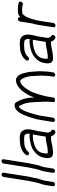

<svg xmlns="http://www.w3.org/2000/svg" viewBox="850 -1584 736 2475"><g transform="rotate(-90 1217.5 -346.0)"><path d="M109.8 -30.5 127.2 -140.3C130.5 -161.2 136 -167.3 144.3 -198.5L150.1 -215.9L150.2 -216.2C153.2 -227.8 158.2 -241.1 160.5 -256L163.7 -275.9L179.5 -350.1L229.6 -666.5C232 -682.1 221.4 -694 206.4 -694C191.4 -694 177 -682.1 174.6 -666.5L124.6 -350.7L109 -277.5L105.7 -257C104 -246.1 99.7 -235.6 96.3 -222.5L91.6 -204.9C84.7 -187.1 74.8 -156.3 71.3 -134.6L54.8 -30.5C52.5 -15.5 63.7 -4 78.6 -4C94.4 -4 107.6 -16.6 109.8 -30.5Z M282.8 -30.5 300.2 -140.3C303.5 -161.2 309 -167.3 317.3 -198.5L323.1 -215.9L323.2 -216.2C326.2 -227.8 331.2 -241.1 333.5 -256L336.7 -275.9L352.5 -350.1L402.6 -666.5C405 -682.1 394.4 -694 379.4 -694C364.4 -694 350 -682.1 347.6 -666.5L297.6 -350.7L282 -277.5L278.7 -257C277 -246.1 272.7 -235.6 269.3 -222.5L264.6 -204.9C257.7 -187.1 247.8 -156.3 244.3 -134.6L227.8 -30.5C225.5 -15.5 236.7 -4 251.6 -4C267.4 -4 280.6 -16.6 282.8 -30.5Z M568.8 -38.2 569.4 -38.3 593.9 -43.4C612.1 -47.4 622.6 -50.7 638.3 -52.1C655.5 -53.5 660 -56 670.2 -56H697.2C705.8 -34.2 714.5 -18.9 728.5 -9.8L738.2 -2.9C752.6 6.7 770.4 -3.3 778.5 -14.4C786.5 -25.5 786.7 -41.6 773.9 -50.1L763.9 -57.2L763.6 -57.4C762.5 -58.1 758.5 -62.6 754.3 -71.6C745.4 -90.8 744.3 -91 748.9 -120.5L763.8 -214.5C766.1 -228.6 771.2 -250.6 774 -263.2C774.9 -267.2 780.3 -271.8 779.3 -285.5C780.2 -288.9 781.2 -292.7 782.1 -298C790 -332.1 791.1 -364.8 784.2 -393.1C781.2 -405.9 773 -418.9 760.4 -433.8C745 -452.1 712.8 -459 665.4 -459H664.9L664.4 -459C621.2 -456.4 589.3 -453.5 571 -449.7L570.3 -449.6L569.6 -449.4C524.4 -435.1 490.5 -416.4 470.1 -391.6L461.7 -381.8C449 -367.9 452.7 -351.4 461.8 -344C471 -336.6 488.9 -335.6 501.2 -350.4L509.5 -360.2C528.5 -381.1 568.3 -397.6 601.1 -400C638 -402.7 664.5 -405 706.3 -398.7C711 -398 718.6 -393.8 725.4 -381.6L725.7 -381L726 -380.5C732 -371.7 735 -357 732.7 -330.6C725.2 -332 713.5 -333 699.4 -333C649 -333 563.9 -310.9 536.1 -293.7C476.7 -256.9 438.9 -212.7 426.5 -161.5C411.6 -99.8 407.8 -30 480.1 -30C503.1 -30 531.8 -32.8 568.8 -38.2ZM695.9 -133C695.4 -129.6 695.1 -127.8 694.6 -123.5H682.2C672.3 -123.5 663.9 -123.1 656.4 -121.7C631.8 -117.1 625.2 -118.8 587.5 -109L564.5 -104.2C539.1 -99.6 514.9 -97.5 488.8 -97.5C480.9 -97.5 478.8 -99.5 477.5 -103.6C474 -113.6 481.3 -169.3 489.4 -186.9C507.1 -225 534.6 -250.7 577.6 -265.9C587.1 -269 598.9 -272.8 613.1 -277.4C637.9 -285.6 659.9 -287 690.7 -290.5H712.4C713.9 -290.5 717.2 -289.8 722.5 -284.8C719.1 -274.2 715.3 -255.1 710.8 -227Z M1212.4 -107.8 1212.4 -108.2 1214.6 -122.1C1233 -199.9 1253.8 -265.6 1276.4 -316.3C1279.5 -323.3 1288.5 -338.7 1302.8 -360.5C1329.3 -401.2 1369.3 -452 1409.3 -452C1422.9 -452 1423 -452 1428.9 -442.2L1429.7 -441L1430.7 -440C1433.9 -437.1 1437 -432.9 1439.8 -427.1L1440 -426.7L1440.2 -426.3C1462.7 -387.6 1474.1 -341.4 1475.7 -287.2C1476.5 -258.9 1479.7 -242.3 1480.2 -211.9C1480.6 -180.5 1483.6 -174 1479.5 -148.5L1479.4 -147.9L1476 -88.1C1475.9 -82.8 1475.5 -78.9 1475 -75.5L1467.5 -28.5C1465.1 -13.5 1475.6 -1 1490.7 -1C1505.7 -1 1520.1 -13.5 1522.5 -28.5L1530 -75.5C1535.1 -108.2 1532.9 -128.2 1534.9 -151.3C1538.9 -192.3 1536.7 -252.6 1528.6 -332.9C1527.2 -346.8 1520.7 -374.7 1508.9 -419.4C1502.9 -442.1 1493.5 -461 1478.5 -479C1463 -498.5 1442.5 -509.6 1416.1 -507C1377 -506.6 1335.6 -482.9 1295.1 -440.4C1285.1 -430.1 1269.5 -408.1 1244.5 -370.7C1227.9 -343.9 1213.2 -312.2 1198.7 -272.1C1197.7 -295.3 1196.5 -321.6 1195.9 -329.2L1195.9 -329.5L1195.8 -329.8C1189.2 -378.1 1178.9 -418.4 1164.8 -450.8C1151 -482.4 1141.7 -501.4 1133.8 -510.6C1125.3 -520.5 1112 -525.2 1096.3 -526L1096 -526H1095.6C1065.7 -526 1037.7 -506.5 1011.2 -474.4L1011 -474.1L1010.7 -473.8C985.9 -441.6 961.2 -383 934.1 -296.3C923.1 -261.2 914.8 -226.3 909.3 -191.5L883.8 -30.1C881.5 -15.8 892.1 -4 907.1 -4C922.2 -4 936.5 -15.8 938.8 -30L964.2 -190.8C968.7 -219.4 980.3 -263.9 999 -323.6C1017.5 -383 1035.8 -423.1 1051.2 -442.5C1068.9 -465.9 1080.6 -470.8 1084.4 -470.5C1087 -470.4 1087.3 -469.8 1087.4 -469.7C1088.6 -467.9 1096.8 -451.7 1109.1 -425C1121.6 -397.7 1129.8 -368.6 1133.6 -337.4C1137.5 -306 1141.1 -243 1144.5 -149.3C1145.2 -127.6 1145 -109.7 1143.8 -96C1141.9 -73 1143 -53.8 1140.4 -37.5L1140.3 -36.7L1140.3 -36C1140.2 -31.1 1139.8 -26.6 1139.1 -22.5C1136 -2.9 1161 -6 1165.8 -6C1170.7 -6 1194.7 -2.9 1197.8 -22.5L1206.8 -79.5C1207.9 -86.5 1209.8 -96 1212.4 -107.8Z M1789.8 -38.2 1790.4 -38.3 1814.9 -43.4C1833.1 -47.4 1843.6 -50.7 1859.3 -52.1C1876.5 -53.5 1881 -56 1891.2 -56H1918.2C1926.8 -34.2 1935.5 -18.9 1949.5 -9.8L1959.2 -2.9C1973.6 6.7 1991.4 -3.3 1999.5 -14.4C2007.5 -25.5 2007.7 -41.6 1994.9 -50.1L1984.9 -57.2L1984.6 -57.4C1983.5 -58.1 1979.5 -62.6 1975.3 -71.6C1966.4 -90.8 1965.3 -91 1969.9 -120.5L1984.8 -214.5C1987.1 -228.6 1992.2 -250.6 1995 -263.2C1995.9 -267.2 2001.3 -271.8 2000.3 -285.5C2001.2 -288.9 2002.2 -292.7 2003.1 -298C2011 -332.1 2012.1 -364.8 2005.2 -393.1C2002.2 -405.9 1994 -418.9 1981.4 -433.8C1966 -452.1 1933.8 -459 1886.4 -459H1885.9L1885.4 -459C1842.2 -456.4 1810.3 -453.5 1792 -449.7L1791.3 -449.6L1790.6 -449.4C1745.4 -435.1 1711.5 -416.4 1691.1 -391.6L1682.7 -381.8C1670 -367.9 1673.7 -351.4 1682.8 -344C1692 -336.6 1709.9 -335.6 1722.2 -350.4L1730.5 -360.2C1749.5 -381.1 1789.3 -397.6 1822.1 -400C1859 -402.7 1885.5 -405 1927.3 -398.7C1932 -398 1939.6 -393.8 1946.4 -381.6L1946.7 -381L1947 -380.5C1953 -371.7 1956 -357 1953.7 -330.6C1946.2 -332 1934.5 -333 1920.4 -333C1870 -333 1784.9 -310.9 1757.1 -293.7C1697.7 -256.9 1659.9 -212.7 1647.5 -161.5C1632.6 -99.8 1628.8 -30 1701.1 -30C1724.1 -30 1752.8 -32.8 1789.8 -38.2ZM1916.9 -133C1916.4 -129.6 1916.1 -127.8 1915.6 -123.5H1903.2C1893.3 -123.5 1884.9 -123.1 1877.4 -121.7C1852.8 -117.1 1846.2 -118.8 1808.5 -109L1785.5 -104.2C1760.1 -99.6 1735.9 -97.5 1709.8 -97.5C1701.9 -97.5 1699.8 -99.5 1698.5 -103.6C1695 -113.6 1702.3 -169.3 1710.4 -186.9C1728.1 -225 1755.6 -250.7 1798.6 -265.9C1808.1 -269 1819.9 -272.8 1834.1 -277.4C1858.9 -285.6 1880.9 -287 1911.7 -290.5H1933.4C1934.9 -290.5 1938.2 -289.8 1943.5 -284.8C1940.1 -274.2 1936.3 -255.1 1931.8 -227Z M2153.3 -298.9C2145.6 -273.7 2138.7 -244.4 2134.3 -216.6L2103.8 -24.1C2101.6 -9.8 2112.1 2 2127.2 2C2142.2 2 2156.5 -9.8 2158.8 -24L2189.2 -215.8C2191 -227.6 2193.1 -238.7 2195.4 -249.2L2195.5 -249.5L2195.9 -251.8C2198.6 -254.8 2202.4 -261.5 2203.3 -266.9L2207.6 -294.4C2210.8 -304.3 2216.5 -319.7 2224.3 -338.8C2234.3 -363.2 2236.2 -374.3 2246.6 -387.4C2268 -414.5 2268.6 -428 2308.3 -428H2342.7C2357.4 -428 2370.6 -426.4 2382.3 -423.2C2395.1 -419.7 2404.8 -416.2 2415.8 -421.3C2431.9 -428.8 2437.7 -446.2 2433.6 -458.3C2431.4 -464.4 2428.7 -468.5 2418.5 -471.7C2401.3 -479.2 2374.6 -483 2340.2 -483H2311C2281.3 -483 2254.8 -472.8 2234 -452C2233.3 -451.3 2233.1 -451.1 2232.3 -450.3L2233.1 -455.5C2235.5 -470.5 2225 -483 2210 -483C2195 -483 2180.5 -470.5 2178.1 -455.5Z"/></g></svg>

Font: MewTooHand
Style: BdIta
Weight: 400
Designer: Mew Too, Robert Jablonski
Version: Version 0.77